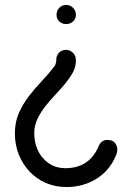

<svg xmlns="http://www.w3.org/2000/svg" viewBox="-20 -755 493 774"><path d="M247 -658Q230 -658 219 -668.5Q208 -679 208 -695Q208 -712 219 -723.5Q230 -735 247 -735Q263 -735 274.5 -723.5Q286 -712 286 -695Q286 -679 274.5 -668.5Q263 -658 247 -658ZM207 -516Q207 -531 218 -542.5Q229 -554 246 -554Q260 -554 271.5 -544.5Q283 -535 285 -521L286 -510Q286 -485 273.5 -462.5Q261 -440 242.5 -417.5Q224 -395 202 -372Q180 -349 161.5 -325Q143 -301 130.5 -274.5Q118 -248 118 -219Q118 -190 126.5 -164.5Q135 -139 151.5 -119.5Q168 -100 191 -88.5Q214 -77 244 -77Q339 -77 377 -164Q387 -191 414 -191Q417 -191 427 -189L426 -190Q439 -186 446 -175Q453 -164 453 -151Q453 -150 452.5 -147Q452 -144 451 -139L452 -140Q428 -73 373 -37Q318 -1 248 -1Q203 -1 165 -17.5Q127 -34 99.5 -63Q72 -92 56 -131.5Q40 -171 40 -217Q40 -262 55.5 -298Q71 -334 95 -365.5Q119 -397 147.5 -427Q176 -457 202 -491Q207 -504 207 -511Z"/></svg>

Font: VDS Compensated
Style: Light
Weight: 300
Designer: artmaker
Foundry: artmaker
Version: Version 1.000 2012 initial release